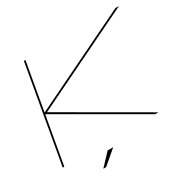

<svg xmlns="http://www.w3.org/2000/svg" viewBox="-174 -852 1163 1159"><g transform="rotate(-30 408.0 -273.0)"><path d="M15.5 0 134.5 -675H145.5L87 -342.5L772.5 -675H797.5L100.5 -337L683 0H660L85 -332L26.5 0ZM224.4 128.7 301.9 45.9H341L243.9 128.7Z"/></g></svg>

Font: Anybody UltraExpanded Thin
Style: Italic
Weight: 100
Width: 9
Italic angle: -10°
Designer: Tyler Finck
Foundry: Etcetera Type Company
Version: Version 1.010; ttfautohint (v1.8.3) -l 8 -r 50 -G 200 -x 14 